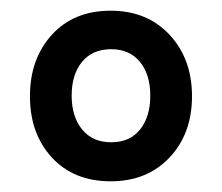

<svg xmlns="http://www.w3.org/2000/svg" viewBox="-20 -750 416 359"><path d="M187 -411Q118 -411 77 -455.5Q36 -500 36 -570Q36 -640 77 -685Q118 -730 187 -730Q255 -730 297 -685Q339 -640 339 -570Q339 -500 297 -455.5Q255 -411 187 -411ZM188 -484Q223 -484 242 -508Q261 -532 261 -571Q261 -611 241.5 -634.5Q222 -658 188 -658Q153 -658 133.5 -634.5Q114 -611 114 -571Q114 -532 133.5 -508Q153 -484 188 -484Z"/></svg>

Font: Noto Serif Armenian SemiCondensed Black
Style: Regular
Weight: 900
Width: 4
Designer: Monotype Design Team
Foundry: Monotype Imaging Inc.
Version: Version 2.008; ttfautohint (v1.8.4.7-5d5b)